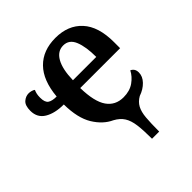

<svg xmlns="http://www.w3.org/2000/svg" viewBox="-203 -690 1042 1042"><g transform="rotate(-45 318.0 -169.0)"><path d="M369 210Q369 145 363.5 103Q358 61 341.5 35Q325 9 292 -9Q237 -34 200 -94.5Q163 -155 162 -260Q94 -260 51.5 -285.5Q9 -311 9 -364Q9 -405 28 -421.5Q47 -438 70 -438Q79 -438 90 -435Q101 -432 107 -427Q102 -416 99.5 -404.5Q97 -393 97 -377Q97 -341 113.5 -329.5Q130 -318 165 -318Q175 -432 232 -490Q289 -548 385 -548Q482 -548 538 -487Q594 -426 594 -307V-260H288Q290 -154 323.5 -106Q357 -58 419 -58Q467 -58 499.5 -81Q532 -104 548 -136Q573 -125 573 -95Q573 -65 548.5 -39.5Q524 -14 486 -1Q458 15 444.5 40Q431 65 427.5 105.5Q424 146 424 210ZM469 -318Q469 -396 450 -442.5Q431 -489 386 -489Q342 -489 317 -445Q292 -401 290 -318Z"/></g></svg>

Font: Noto Serif SemiCondensed SemiBold
Style: Regular
Weight: 600
Width: 4
Designer: Monotype Design Team
Foundry: Monotype Imaging Inc.
Version: Version 2.013; ttfautohint (v1.8.4.7-5d5b)